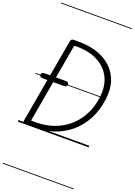

<svg xmlns="http://www.w3.org/2000/svg" viewBox="-292 -1326 1304 1859"><g transform="rotate(20 360.0 -397.0)"><path d="M73.5 0Q57 0 51 -8.2Q45 -16.5 47 -31L200 -895Q203 -912 209.5 -920.2Q216 -928.5 236 -928.5H288.5Q388.5 -928.5 473.2 -900.8Q558 -873 618.5 -818.2Q679 -763.5 707 -682.2Q735 -601 720.5 -493.5Q704.5 -373 655.5 -281Q606.5 -189 532 -126.5Q457.5 -64 364.2 -32Q271 0 167 0ZM79.5 -476Q61 -476 52.8 -482.5Q44.5 -489 44.5 -503Q44.5 -515.5 54.2 -521.8Q64 -528 82 -528H293.5Q311 -528 319.2 -522Q327.5 -516 327.5 -503Q327.5 -489.5 318.5 -482.8Q309.5 -476 291 -476ZM111.5 -53H167Q256.5 -53 339.2 -81Q422 -109 490 -165.2Q558 -221.5 603 -305.5Q648 -389.5 661.5 -502Q671.5 -591.5 647.5 -661.2Q623.5 -731 572.8 -779Q522 -827 450.2 -852Q378.5 -877 293.5 -877H256.5ZM73.5 0Q57 0 51 -8.2Q45 -16.5 47 -31L200 -895Q203 -912 209.5 -920.2Q216 -928.5 236 -928.5H288.5Q388.5 -928.5 473.2 -900.8Q558 -873 618.5 -818.2Q679 -763.5 707 -682.2Q735 -601 720.5 -493.5Q704.5 -373 655.5 -281Q606.5 -189 532 -126.5Q457.5 -64 364.2 -32Q271 0 167 0ZM79.5 -476Q61 -476 52.8 -482.5Q44.5 -489 44.5 -503Q44.5 -515.5 54.2 -521.8Q64 -528 82 -528H293.5Q311 -528 319.2 -522Q327.5 -516 327.5 -503Q327.5 -489.5 318.5 -482.8Q309.5 -476 291 -476ZM111.5 -53H167Q256.5 -53 339.2 -81Q422 -109 490 -165.2Q558 -221.5 603 -305.5Q648 -389.5 661.5 -502Q671.5 -591.5 647.5 -661.2Q623.5 -731 572.8 -779Q522 -827 450.2 -852Q378.5 -877 293.5 -877H256.5ZM-5 424.5H724.5V432.5H-5ZM-5 -16H724.5V0H-5ZM-5 -501.5H724.5V-493.5H-5ZM-5 -1226H724.5V-1218H-5Z"/></g></svg>

Font: Edu AU VIC WA NT Guides
Style: Regular
Weight: 400
Designer: Tina and Corey Anderson, Eben Sorkin, Mirko Velimirovic
Foundry: Google for Education
Version: Version 1.001